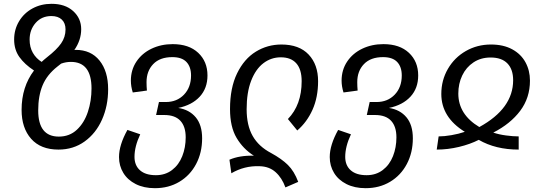

<svg xmlns="http://www.w3.org/2000/svg" viewBox="-20 -771 2843 1005"><path d="M546 -304Q546 -217 514 -145Q482 -73 423 -30.5Q364 12 286 12Q193 12 143 -44.5Q93 -101 93 -196Q93 -316 158 -402Q109 -434 81.5 -472.5Q54 -511 54 -564Q54 -617 80 -660Q106 -703 150.5 -727Q195 -751 250 -751Q321 -751 363 -713Q405 -675 405 -618Q405 -561 369 -509Q371 -510 376 -510Q456 -510 501 -454Q546 -398 546 -304ZM135 -564Q135 -524 152 -494.5Q169 -465 198 -447Q207 -456 227 -472Q277 -511 300 -544Q323 -577 323 -617Q323 -650 303.5 -668.5Q284 -687 249 -687Q198 -687 166.5 -651Q135 -615 135 -564ZM459 -308Q459 -447 351 -447Q325 -447 300 -438L281 -423Q226 -380 203 -324.5Q180 -269 180 -193Q180 -56 288 -56Q344 -56 382.5 -92Q421 -128 440 -185.5Q459 -243 459 -308Z M1038 -47Q1038 28 1006.5 87.5Q975 147 919 180.5Q863 214 791 214Q733 214 690.5 192.5Q648 171 625.5 134Q603 97 603 51Q603 -12 647 -91L714 -68Q684 -4 684 50Q684 95 713 120.5Q742 146 796 146Q845 146 880.5 119Q916 92 934 46.5Q952 1 952 -52Q952 -109 924 -139Q896 -169 840 -169H797L812 -237H848Q906 -237 943 -275.5Q980 -314 980 -376Q980 -421 956 -446.5Q932 -472 882 -472Q817 -472 782 -435.5Q747 -399 747 -341Q747 -319 749 -297L675 -287Q665 -319 665 -349Q665 -405 694 -448.5Q723 -492 773 -516Q823 -540 884 -540Q969 -540 1017.5 -494.5Q1066 -449 1066 -376Q1066 -309 1025.5 -265Q985 -221 913 -206Q971 -197 1004.5 -157Q1038 -117 1038 -47Z M1338 99Q1259 96 1191 136L1181 65Q1234 42 1309 44Q1253 9 1218.5 -49Q1184 -107 1184 -200Q1184 -311 1221 -387Q1258 -463 1319 -500.5Q1380 -538 1453 -538Q1546 -538 1595.5 -485.5Q1645 -433 1645 -346Q1645 -262 1616 -197Q1587 -132 1536 -88L1487 -148Q1559 -222 1559 -346Q1559 -408 1531 -439.5Q1503 -471 1450 -471Q1399 -471 1358.5 -440Q1318 -409 1294.5 -348Q1271 -287 1271 -199Q1271 -115 1302.5 -59.5Q1334 -4 1399 30Q1454 60 1487 92.5Q1520 125 1541 181L1474 210Q1456 160 1422.5 130Q1389 100 1338 99Z M2141 -47Q2141 28 2109.5 87.5Q2078 147 2022 180.5Q1966 214 1894 214Q1836 214 1793.5 192.5Q1751 171 1728.5 134Q1706 97 1706 51Q1706 -12 1750 -91L1817 -68Q1787 -4 1787 50Q1787 95 1816 120.5Q1845 146 1899 146Q1948 146 1983.5 119Q2019 92 2037 46.5Q2055 1 2055 -52Q2055 -109 2027 -139Q1999 -169 1943 -169H1900L1915 -237H1951Q2009 -237 2046 -275.5Q2083 -314 2083 -376Q2083 -421 2059 -446.5Q2035 -472 1985 -472Q1920 -472 1885 -435.5Q1850 -399 1850 -341Q1850 -319 1852 -297L1778 -287Q1768 -319 1768 -349Q1768 -405 1797 -448.5Q1826 -492 1876 -516Q1926 -540 1987 -540Q2072 -540 2120.5 -494.5Q2169 -449 2169 -376Q2169 -309 2128.5 -265Q2088 -221 2016 -206Q2074 -197 2107.5 -157Q2141 -117 2141 -47Z M2754 -349Q2754 -259 2703 -191Q2652 -123 2562 -77Q2591 -67 2628.5 -62Q2666 -57 2695 -57V12Q2574 12 2486 -39Q2441 -16 2382.5 -2Q2324 12 2266 12L2276 -57Q2305 -57 2343 -63.5Q2381 -70 2413 -81Q2290 -157 2290 -279Q2290 -351 2324.5 -410.5Q2359 -470 2418.5 -504Q2478 -538 2550 -538Q2615 -538 2661 -513Q2707 -488 2730.5 -445Q2754 -402 2754 -349ZM2489 -106Q2666 -203 2666 -351Q2666 -408 2636 -439Q2606 -470 2548 -470Q2497 -470 2458.5 -444.5Q2420 -419 2399.5 -376Q2379 -333 2379 -281Q2379 -172 2489 -106Z"/></svg>

Font: FiraGO Book
Style: Italic
Weight: 350
Italic angle: -8°
Designer: bBox Type GmbH
Foundry: bBox Type GmbH
Version: Version 1.001